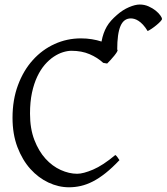

<svg xmlns="http://www.w3.org/2000/svg" viewBox="-20 -796 721 831"><path d="M681.2 -714.4Q681.2 -710.4 674.1 -702.9Q667 -695.3 657.2 -687.3Q647.5 -679.2 637 -672.1Q626.5 -665 619.1 -661.6Q608.9 -678.2 598.9 -689Q588.9 -699.7 579.3 -705.8Q569.8 -711.9 561.5 -714.1Q553.2 -716.3 546.4 -716.3Q515.6 -716.3 501.5 -683.3Q487.3 -650.4 487.3 -581.5L487.8 -581.1Q490.7 -578.6 486.3 -571.3Q481.9 -564 474.4 -554.7Q466.8 -545.4 458.3 -536.1Q449.7 -526.9 443.8 -521L426.8 -523.9Q401.9 -546.9 367.7 -561.5Q333.5 -576.2 289.1 -576.2Q272.5 -576.2 252.7 -570.1Q232.9 -564 212.9 -550.8Q192.9 -537.6 174.3 -516.4Q155.8 -495.1 141.4 -464.8Q127 -434.6 118.4 -394.8Q109.9 -355 109.9 -304.2Q109.9 -239.3 128.7 -190.4Q147.5 -141.6 177 -109.1Q206.5 -76.7 242.9 -60.3Q279.3 -43.9 314 -43.9Q340.3 -43.9 382.8 -62Q425.3 -80.1 479 -125Q481.4 -124 484.1 -120.8Q486.8 -117.7 489.3 -114.3Q491.7 -110.8 493.7 -107.7Q495.6 -104.5 497.1 -103Q465.8 -69.8 437.3 -47.1Q408.7 -24.4 382.1 -10.7Q355.5 2.9 329.8 8.8Q304.2 14.6 278.8 14.6Q233.4 14.6 189.7 -5.9Q146 -26.4 111.3 -64.9Q76.7 -103.5 55.4 -159.4Q34.2 -215.3 34.2 -286.1Q34.2 -364.3 57.9 -427.7Q81.5 -491.2 122.1 -536.1Q162.6 -581.1 216.3 -605.5Q270 -629.9 330.1 -629.9Q355.5 -629.9 377.7 -626.2Q399.9 -622.6 419.4 -616.2Q422.9 -635.3 428.5 -651.1Q434.1 -667 442.1 -680.9Q450.2 -694.8 461.2 -707Q472.2 -719.2 486.3 -731.4Q511.2 -753.4 538.3 -764.9Q565.4 -776.4 584.5 -776.4Q605.5 -776.4 623.3 -768.3Q641.1 -760.3 654.1 -749.8Q667 -739.3 674.1 -729Q681.2 -718.8 681.2 -714.4Z"/></svg>

Font: Noto Serif Devanagari
Style: Regular
Weight: 400
Designer: Monotype Design Team
Foundry: Monotype Imaging Inc.
Version: Version 1.01